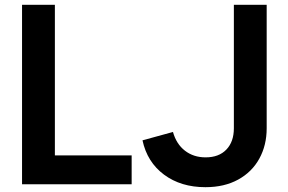

<svg xmlns="http://www.w3.org/2000/svg" viewBox="-20 -765 1196 797"><path d="M71.5 -745H207.8V-120H526.5V0H71.5ZM571.5 -182.5 698 -217.2Q712 -167 747.8 -139.4Q783.5 -111.8 833.5 -111.8Q888.5 -111.8 919.6 -144.1Q950.8 -176.5 950.8 -232.5V-745H1087V-232.5Q1087 -162.2 1056.5 -106.6Q1026 -51 968.6 -19.5Q911.2 12 832.8 12Q730.8 12 660.8 -40.1Q590.8 -92.2 571.5 -182.5Z"/></svg>

Font: Trafiko Sans Variable
Style: Regular
Weight: 400
Designer: Gumpita Rahayu / Trafiko
Foundry: Tokotype / Trafiko
Version: Version 0.001;FEAKit 1.0